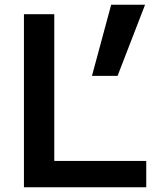

<svg xmlns="http://www.w3.org/2000/svg" viewBox="-20 -790 667 810"><path d="M81 0V-730H209V-111H597V0ZM368 -470 449 -770H592L476 -470Z"/></svg>

Font: M PLUS 2 SemiBold
Style: Regular
Weight: 600
Designer: Coji Morishita
Foundry: UNDERFOREST DESIGN
Version: Version 1.001